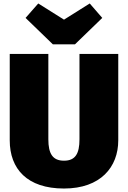

<svg xmlns="http://www.w3.org/2000/svg" viewBox="-20 -1062 736 1104"><path d="M496 -1042 348 -949 200 -1042 127 -959 284 -807H411L568 -959ZM660 -752H437V-261C437 -178 413 -138 348 -138C283 -138 258 -178 258 -261V-752H36V-255C36 -91 136 22 348 22C559 22 660 -102 660 -255Z"/></svg>

Font: Glow Sans SC Normal Heavy
Style: Regular
Weight: 900
Designer: Ryoko NISHIZUKA (kana, bopomofo & ideographs); Paul D. Hunt (Latin, Greek & Cyrillic); Sandoll Communications, Soo-young
Version: Version 0.93